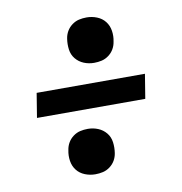

<svg xmlns="http://www.w3.org/2000/svg" viewBox="-66 -673 633 667"><g transform="rotate(-10 250.0 -340.0)"><path d="M281 -451Q262 -451 245 -458Q228 -465 216.5 -479Q205 -493 202.5 -512Q200 -531 203 -550Q205 -564 212 -576Q219 -588 230.5 -596.5Q242 -605 255 -608Q268 -611 282 -611Q301 -611 318.5 -604Q336 -597 347 -583Q358 -569 361 -550Q364 -531 360 -512Q358 -498 351 -486Q344 -474 332.5 -465.5Q321 -457 308 -454Q295 -451 281 -451ZM434 -297H52L66 -383H448ZM218 -69Q199 -69 181.5 -76Q164 -83 153 -97Q142 -111 139 -130Q136 -149 140 -168Q142 -182 149 -194Q156 -206 167.5 -214.5Q179 -223 192 -226Q205 -229 219 -229Q238 -229 255 -222Q272 -215 283.5 -201Q295 -187 297.5 -168Q300 -149 297 -130Q295 -116 288 -104Q281 -92 269.5 -83.5Q258 -75 245 -72Q232 -69 218 -69Z"/></g></svg>

Font: Iosevka
Style: Bold Italic
Weight: 700
Italic angle: -9°
Monospace: yes
Designer: Belleve Invis
Foundry: Belleve Invis
Version: Version 32.5.0; ttfautohint (v1.8.4)